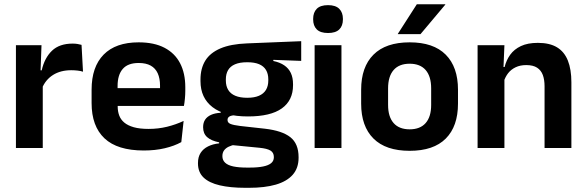

<svg xmlns="http://www.w3.org/2000/svg" viewBox="-20 -706 2797 916"><path d="M180.5 -285 148 -370.5H179Q192.5 -430 228 -464Q263.5 -498 326.5 -498Q339.5 -498 350 -496.2Q360.5 -494.5 369 -492L376 -364Q365 -367.5 350.5 -369.2Q336 -371 320 -371Q269 -371 233.2 -348.5Q197.5 -326 180.5 -285ZM56 0V-490.5H178L172.5 -340L184 -335.5V0Z M666 12Q540 12 478.5 -46Q417 -104 417 -214V-278Q417 -387 474.5 -445.5Q532 -504 641.5 -504Q715.5 -504 765 -478Q814.5 -452 839.2 -404.2Q864 -356.5 864 -290V-272.5Q864 -254.5 862.2 -235.8Q860.5 -217 857.5 -200.5H741.5Q743 -228 743.2 -252.8Q743.5 -277.5 743.5 -297.5Q743.5 -332 732.5 -356.2Q721.5 -380.5 699 -393Q676.5 -405.5 641.5 -405.5Q590 -405.5 565.5 -377Q541 -348.5 541 -296V-250.5L541.5 -236V-197.5Q541.5 -174.5 548.8 -155Q556 -135.5 573 -121.2Q590 -107 618.2 -99Q646.5 -91 689 -91Q735 -91 776.8 -101.2Q818.5 -111.5 856 -129L845 -28Q811.5 -9.5 766.2 1.2Q721 12 666 12ZM485 -200.5V-285.5H831.5V-200.5Z M1163 -150.5Q1051.5 -150.5 994 -194.8Q936.5 -239 936.5 -319V-326.5Q936.5 -379.5 959.5 -416.8Q982.5 -454 1031.5 -475Q1080.5 -496 1158.5 -499L1417 -509.5V-415.5L1284 -420.5V-415Q1315.5 -408.5 1336.2 -394.2Q1357 -380 1367.5 -357.8Q1378 -335.5 1378 -304V-299.5Q1378 -227 1324.5 -188.8Q1271 -150.5 1163 -150.5ZM1157 93.5H1171Q1210 93.5 1235.5 88.2Q1261 83 1273.8 72.2Q1286.5 61.5 1286.5 44.5V43Q1286.5 22 1270.2 12.2Q1254 2.5 1218 -1L1074.5 -15L1104 -16.5Q1085.5 -13 1071.2 -6.2Q1057 0.5 1049 11.5Q1041 22.5 1041 38.5V39.5Q1041 58 1054 70.2Q1067 82.5 1093 88Q1119 93.5 1157 93.5ZM1150 190Q1079 190 1028.5 178.2Q978 166.5 951.2 141Q924.5 115.5 924.5 73.5V71.5Q924.5 43 937 23.5Q949.5 4 972.5 -7.5Q995.5 -19 1025.5 -22V-27Q987.5 -34.5 968.2 -51.8Q949 -69 949 -99V-99.5Q949 -120.5 958.5 -135Q968 -149.5 986.8 -158Q1005.5 -166.5 1033 -168V-182.5L1141.5 -155.5L1106.5 -156.5Q1083.5 -156 1074.5 -150.2Q1065.5 -144.5 1065.5 -134V-133.5Q1065.5 -120.5 1079.5 -114.8Q1093.5 -109 1126 -105L1243.5 -92Q1326 -82.5 1365.2 -51.5Q1404.5 -20.5 1404.5 44V46.5Q1404.5 96 1376.5 127.8Q1348.5 159.5 1295.8 174.8Q1243 190 1168 190ZM1159.5 -239.5Q1193 -239.5 1215.2 -249Q1237.5 -258.5 1248.8 -277Q1260 -295.5 1260 -322V-327.5Q1260 -354 1249 -372.2Q1238 -390.5 1216 -399.8Q1194 -409 1160.5 -409H1159Q1123.5 -409 1101 -399.2Q1078.5 -389.5 1068 -371.2Q1057.5 -353 1057.5 -327.5V-322Q1057.5 -295.5 1068.8 -277Q1080 -258.5 1102.8 -249Q1125.5 -239.5 1159.5 -239.5Z M1481 0V-490.5H1609V0ZM1545 -548.5Q1508.5 -548.5 1491.2 -565.8Q1474 -583 1474 -613.5V-616Q1474 -646.5 1491.2 -664Q1508.5 -681.5 1545 -681.5Q1581 -681.5 1598.5 -664Q1616 -646.5 1616 -616V-613.5Q1616 -582.5 1598.5 -565.5Q1581 -548.5 1545 -548.5Z M1934.5 13.5Q1820.5 13.5 1761.8 -45Q1703 -103.5 1703 -211.5V-278Q1703 -386.5 1761.8 -445.2Q1820.5 -504 1934.5 -504Q2048 -504 2106.5 -445.2Q2165 -386.5 2165 -278V-211.5Q2165 -103.5 2106.8 -45Q2048.5 13.5 1934.5 13.5ZM1934.5 -89Q1984.5 -89 2010.8 -119Q2037 -149 2037 -205V-284.5Q2037 -341.5 2010.8 -371.8Q1984.5 -402 1934.5 -402Q1884 -402 1857.8 -371.8Q1831.5 -341.5 1831.5 -284.5V-205Q1831.5 -149 1857.8 -119Q1884 -89 1934.5 -89ZM1968.5 -685.5H2104.5V-684L1986 -543H1878V-544.5Z M2578 0V-294.5Q2578 -325.5 2569.8 -348Q2561.5 -370.5 2542.5 -383Q2523.5 -395.5 2490.5 -395.5Q2461.5 -395.5 2439.8 -385Q2418 -374.5 2404.2 -356.8Q2390.5 -339 2383.5 -316.5L2363.5 -386.5H2387.5Q2395.5 -419 2414.2 -445Q2433 -471 2465.2 -486.2Q2497.5 -501.5 2546 -501.5Q2602.5 -501.5 2637.5 -480.2Q2672.5 -459 2689.2 -417Q2706 -375 2706 -313V0ZM2258.5 0V-490.5H2386.5L2381.5 -371L2386.5 -360.5V0Z"/></svg>

Font: Anek Gurmukhi SemiBold
Style: Regular
Weight: 600
Designer: Sarang Kulkarni (Gurmukhi), Yesha Goshar (Latin)
Foundry: Ek Type
Version: Version 1.003